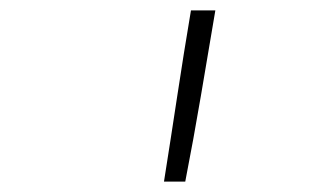

<svg xmlns="http://www.w3.org/2000/svg" viewBox="-20 -792 640 370"><path d="M296 -442Q309 -524 321.5 -606.5Q334 -689 348 -772H395Q381 -689 367 -606.5Q353 -524 337 -442Z"/></svg>

Font: Iosevka SS04 XLt Ex
Style: Italic
Weight: 200
Width: 7
Italic angle: -9°
Monospace: yes
Designer: Belleve Invis
Foundry: Belleve Invis
Version: Version 19.0.0; ttfautohint (v1.8.4)